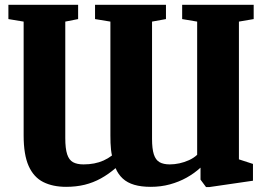

<svg xmlns="http://www.w3.org/2000/svg" viewBox="-20 -763 1114 800"><path d="M1037 -743V-683.5L975.5 -673V-99L1034 -80V-10L852 16.5H838.5L815.5 -14.5V-64.5Q790 -41 757.8 -23Q725.5 -5 688 5.2Q650.5 15.5 608 15.5Q568.5 15.5 539.5 7Q510.5 -1.5 491.5 -19Q472.5 -36.5 461.5 -62.5Q432 -37 400.2 -19.5Q368.5 -2 332.8 6.8Q297 15.5 255.5 15.5Q200 15.5 160.2 -4.5Q120.5 -24.5 99.5 -71.2Q78.5 -118 78.5 -198.5V-673L15 -683.5V-743H305.5V-683.5L252 -673V-187.5Q252 -144 259.8 -120.2Q267.5 -96.5 284.2 -87.2Q301 -78 328 -78Q351.5 -78 372.2 -82Q393 -86 411.5 -94.2Q430 -102.5 446.5 -115Q444 -126.5 442.5 -139.8Q441 -153 440.5 -167.8Q440 -182.5 440 -198.5V-673L376 -683.5V-743H671.5V-683.5L613.5 -673V-184.5Q613.5 -143 621 -119.8Q628.5 -96.5 644.8 -87.2Q661 -78 687.5 -78Q707 -78 727.8 -82.5Q748.5 -87 767.8 -95.8Q787 -104.5 801.5 -118V-673L739 -683.5V-743Z"/></svg>

Font: Merriweather 36pt Black
Style: Regular
Weight: 900
Version: Version 2.100